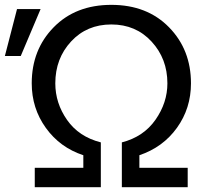

<svg xmlns="http://www.w3.org/2000/svg" viewBox="-36 -783 865 803"><path d="M-15.6 -548.8 35.2 -745.1H133.8L50.8 -548.8ZM96.7 -434.6Q96.7 -575.2 188.5 -668.9Q280.3 -762.7 429.7 -762.7Q579.1 -762.7 670.9 -668.9Q762.7 -575.2 762.7 -434.6Q762.7 -330.1 704.1 -248.5Q645.5 -167 546.9 -133.8V-81.1H749V0H473.6V-187.5Q564.5 -210.9 614.3 -282.2Q664.1 -353.5 664.1 -434.6Q664.1 -537.1 598.1 -608.9Q532.2 -680.7 429.7 -680.7Q327.1 -680.7 261.2 -609.4Q195.3 -538.1 195.3 -434.6Q195.3 -351.6 244.6 -281.2Q293.9 -210.9 385.7 -187.5V0H109.4V-81.1H312.5V-133.8Q214.8 -166 155.8 -248Q96.7 -330.1 96.7 -434.6Z"/></svg>

Font: Gothic A1 Medium
Style: Regular
Weight: 500
Designer: HanYang I&C Co.,Ltd.
Foundry: HanYang I&C Co.,Ltd.
Version: Version 2.50